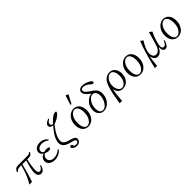

<svg xmlns="http://www.w3.org/2000/svg" viewBox="357 -2475 4260 4260"><g transform="rotate(-45 2487.0 -344.5)"><path d="M51.8 -391.6Q72.8 -433.6 90.8 -451.7Q122.1 -481.4 179.7 -481.4H464.8Q530.8 -481.4 554.7 -514.6L572.8 -499.5Q537.1 -429.7 463.9 -429.7H415Q371.1 -242.2 371.1 -133.8Q371.1 -43 424.8 -43Q481 -43 520 -132.8L540 -121.1Q496.1 16.1 412.1 16.1Q364.7 16.1 335.9 -24.9Q313 -58.6 313 -109.9Q313 -196.3 381.8 -429.7H261.7Q186.5 -134.8 136.7 -2H48.8Q146.5 -127 229 -429.7H177.7Q111.3 -429.7 69.8 -377.9Z M1066.9 -91.8Q975.1 16.1 842.8 16.1Q772 16.1 721.7 -14.6Q655.8 -55.2 655.8 -124Q655.8 -224.1 760.7 -264.6Q698.7 -302.7 698.7 -362.8Q698.7 -425.3 750 -462.4Q798.8 -499.5 875 -499.5Q991.7 -499.5 1061.5 -408.7L1044.9 -391.6Q977.1 -448.7 883.8 -448.7Q818.4 -448.7 777.8 -409.7Q752 -383.8 752 -345.7Q752 -304.2 796.9 -278.8Q835.9 -291 876.5 -291Q952.6 -291 952.6 -255.9Q952.6 -247.1 942.9 -239.7Q920.9 -223.6 887.7 -223.6Q838.4 -223.6 787.6 -250Q721.7 -215.3 721.7 -133.8Q721.7 -93.8 753.9 -64.9Q793.5 -29.8 853.5 -29.8Q966.8 -29.8 1048.8 -108.9Z M1381.8 -739.3 1391.6 -717.3Q1318.8 -681.6 1318.8 -630.4Q1318.8 -585.4 1373.5 -579.1Q1506.8 -733.4 1594.7 -733.4Q1618.7 -733.4 1618.7 -717.3Q1618.7 -691.4 1568.8 -647.5Q1496.6 -584.5 1397.5 -556.2Q1221.7 -343.8 1221.7 -203.6Q1221.7 -114.7 1334.5 -81.5L1395.5 -63.5Q1466.8 -43 1489.7 -27.3Q1527.8 -1.5 1527.8 36.6Q1527.8 79.6 1500 107.4Q1468.3 140.6 1411.6 140.6Q1349.1 140.6 1307.6 108.4Q1281.7 85.9 1281.7 65.4Q1281.7 34.7 1319.8 34.7Q1351.6 34.7 1351.6 61.5V65.4Q1351.6 105.5 1423.8 105.5Q1455.6 105.5 1473.6 84.5Q1485.8 70.8 1485.8 55.7Q1485.8 20 1399.4 -2.4L1340.8 -17.6Q1160.6 -64 1160.6 -193.4Q1160.6 -339.4 1354.5 -556.2Q1262.7 -565.4 1262.7 -629.4Q1262.7 -692.4 1381.8 -739.3Z M2018.6 -830.1 2083.5 -805.2 1974.6 -599.1 1946.8 -609.9ZM1933.6 -499.5Q2023.9 -499.5 2074.7 -429.7Q2120.6 -367.2 2120.6 -266.6Q2120.6 -164.1 2073.7 -89.8Q2006.3 16.1 1886.7 16.1Q1803.7 16.1 1752.4 -46.9Q1701.7 -111.3 1701.7 -215.8Q1701.7 -342.8 1775.9 -424.3Q1843.3 -499.5 1933.6 -499.5ZM1935.5 -470.7Q1883.3 -470.7 1839.4 -420.4Q1773.4 -344.2 1773.4 -212.9Q1773.4 -134.3 1794.4 -85Q1824.2 -11.7 1885.3 -11.7Q1937.5 -11.7 1981.4 -61.5Q2047.4 -138.2 2047.4 -269.5Q2047.4 -370.6 2013.2 -423.8Q1982.9 -470.7 1935.5 -470.7Z M2450.2 -457 2436.5 -466.8Q2311.5 -558.6 2311.5 -629.4Q2311.5 -678.2 2354.5 -706.5Q2385.3 -725.6 2427.7 -725.6Q2531.7 -725.6 2634.3 -658.7Q2666.5 -637.2 2666.5 -616.7Q2666.5 -583.5 2634.3 -583.5Q2615.7 -583.5 2593.8 -605.5Q2505.9 -688.5 2425.3 -688.5Q2357.4 -688.5 2357.4 -634.3Q2357.4 -579.1 2513.2 -481.9Q2630.4 -408.2 2630.4 -292Q2630.4 -168.9 2563.5 -81.1Q2488.8 16.1 2374.5 16.1Q2316.9 16.1 2273.4 -22.9Q2213.4 -76.7 2213.4 -166Q2213.4 -322.8 2341.3 -415Q2385.3 -444.8 2450.2 -457ZM2466.3 -427.7Q2377 -427.7 2315.4 -311.5Q2279.3 -244.1 2279.3 -158.7Q2279.3 -11.7 2377.4 -11.7Q2449.2 -11.7 2507.3 -102.5Q2562.5 -187.5 2562.5 -286.6Q2562.5 -362.8 2522.5 -402.8Q2497.6 -427.7 2466.3 -427.7Z M2743.7 140.6Q2791.5 -165.5 2838.9 -304.2Q2909.2 -507.3 3071.8 -507.3Q3152.3 -507.3 3201.7 -443.4Q3248.5 -382.8 3248.5 -291Q3248.5 -199.7 3206.5 -135.3Q3142.6 -35.2 3025.4 -35.2Q2889.2 -35.2 2857.4 -192.4Q2827.6 -14.6 2820.8 140.6ZM3068.8 -478.5Q3015.6 -478.5 2972.7 -432.6Q2902.8 -356 2902.8 -251Q2902.8 -159.7 2947.8 -104Q2982.9 -63 3025.9 -63Q3079.6 -63 3121.6 -114.3Q3176.8 -181.2 3176.8 -296.4Q3176.8 -390.6 3139.6 -439.5Q3109.9 -478.5 3068.8 -478.5Z M3571.3 -499.5Q3661.6 -499.5 3712.4 -429.7Q3758.3 -367.2 3758.3 -266.6Q3758.3 -164.1 3711.4 -89.8Q3644 16.1 3524.4 16.1Q3441.4 16.1 3390.1 -46.9Q3339.4 -111.3 3339.4 -215.8Q3339.4 -342.8 3413.6 -424.3Q3481 -499.5 3571.3 -499.5ZM3573.2 -470.7Q3521 -470.7 3477.1 -420.4Q3411.1 -344.2 3411.1 -212.9Q3411.1 -134.3 3432.1 -85Q3461.9 -11.7 3522.9 -11.7Q3575.2 -11.7 3619.1 -61.5Q3685.1 -138.2 3685.1 -269.5Q3685.1 -370.6 3650.9 -423.8Q3620.6 -470.7 3573.2 -470.7Z M3848.1 140.6Q3941.4 -266.6 4043.9 -517.1L4105 -473.1Q3987.3 -291.5 3987.3 -173.3Q3987.3 -129.9 4006.3 -96.2Q4033.2 -50.3 4081.1 -50.3Q4190.4 -50.3 4238.3 -231.4Q4252.9 -286.1 4308.1 -474.1L4321.3 -516.1L4382.3 -473.1Q4324.2 -352.5 4293.9 -241.2Q4272 -161.6 4272 -119.1Q4272 -50.3 4327.1 -50.3Q4380.4 -50.3 4418.9 -153.3L4439.9 -141.6Q4393.6 8.8 4315.9 8.8Q4239.3 8.8 4239.3 -128.4Q4174.3 8.8 4076.2 8.8Q3978.5 8.8 3953.1 -125.5Q3929.7 -10.3 3918.9 140.6Z M4745.6 -499.5Q4835.9 -499.5 4886.7 -429.7Q4932.6 -367.2 4932.6 -266.6Q4932.6 -164.1 4885.7 -89.8Q4818.4 16.1 4698.7 16.1Q4615.7 16.1 4564.5 -46.9Q4513.7 -111.3 4513.7 -215.8Q4513.7 -342.8 4587.9 -424.3Q4655.3 -499.5 4745.6 -499.5ZM4747.6 -470.7Q4695.3 -470.7 4651.4 -420.4Q4585.4 -344.2 4585.4 -212.9Q4585.4 -134.3 4606.4 -85Q4636.2 -11.7 4697.3 -11.7Q4749.5 -11.7 4793.5 -61.5Q4859.4 -138.2 4859.4 -269.5Q4859.4 -370.6 4825.2 -423.8Q4794.9 -470.7 4747.6 -470.7Z"/></g></svg>

Font: I.MingCP
Style: Regular
Weight: 400
Designer: I.Font Project
Version: Version 8.000; Sep 06, 2022